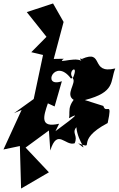

<svg xmlns="http://www.w3.org/2000/svg" viewBox="-51 -816 687 1111"><path d="M260 -475 317 -689 256 -796 104 -746 218 -603 130 -514 198 -498 144 -243 30 -161 74 -180 -31 49 64 29 71 275 232 181 97 38 232 -61 240 55C281 -77 327 32 381 13C402 -34 362 -45 391 -80C398 9 473 73 401 13C512 52 373 1 572 -104C602 -241 562 -151 547 -203L440 -237C620 -283 585 -345 616 -420C468 -384 554 -533 423 -475C461 -447 376 -513 434 -447C416 -504 266 -438 318 -476ZM291 -100C178 -74 200 -142 226 -218L265 -200L307 -346C187 -304 266 -488 360 -361L369 -367C337 -406 410 -452 370 -363C394 -336 322 -269 377 -237L496 -338C313 -220 360 -180 348 -132C402 -161 405 -156 270 -57Z"/></svg>

Font: Asimov Silicon
Style: Regular
Weight: 400
Designer: Google
Version: Version 2.000980; 2014